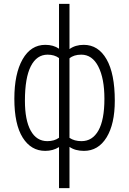

<svg xmlns="http://www.w3.org/2000/svg" viewBox="-20 -770 668 993"><path d="M54.2 -259.3Q54.2 -388.7 96.9 -463.4Q139.6 -538.1 214.4 -538.1Q256.3 -538.1 285.2 -518.1V-750H339.4V-516.1Q369.6 -538.1 413.1 -538.1Q488.3 -538.1 531 -463.6Q573.7 -389.2 573.7 -249Q573.7 -128.4 531 -59.1Q488.3 10.3 414.1 10.3Q369.1 10.3 339.4 -10.3V203.1H285.2V-9.3Q253.9 10.3 213.9 10.3Q140.6 10.3 97.4 -58.3Q54.2 -127 54.2 -259.3ZM520 -259.3Q520 -364.3 488.5 -425.8Q457 -487.3 400.4 -487.3Q361.8 -487.3 339.4 -468.3V-57.1Q364.7 -40 401.4 -40Q458 -40 489 -95Q520 -149.9 520 -259.3ZM108.9 -249Q108.9 -148.4 138.9 -94.2Q168.9 -40 225.1 -40Q260.7 -40 285.2 -57.6V-469.7Q261.7 -487.3 226.1 -487.3Q169.9 -487.3 139.4 -427.5Q108.9 -367.7 108.9 -249Z"/></svg>

Font: Roboto Condensed Light
Style: Regular
Weight: 300
Designer: Google
Version: Version 2.134; 2016